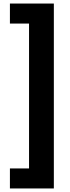

<svg xmlns="http://www.w3.org/2000/svg" viewBox="-20 -886 394 1084"><path d="M36 178H284V-866H36V-753H144V65H36Z"/></svg>

Font: Noto Sans Malayalam UI ExtraBold
Style: Regular
Weight: 800
Designer: Jelle Bosma - Monotype Design Team
Foundry: Monotype Imaging Inc.
Version: Version 2.104